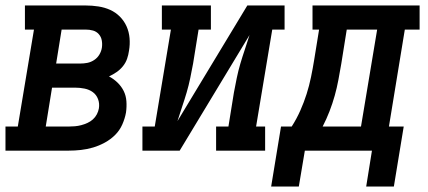

<svg xmlns="http://www.w3.org/2000/svg" viewBox="-42 -550 1562 701"><path d="M-22 0V-88H23L82 -442H49V-530H271Q294 -530 317 -526.5Q340 -523 360 -514Q380 -505 395.5 -489.5Q411 -474 420 -454Q429 -434 431 -411Q433 -388 429 -365Q427 -350 422 -335.5Q417 -321 407 -308.5Q397 -296 384 -287Q371 -278 356 -271Q373 -262 387 -248.5Q401 -235 409.5 -218Q418 -201 419.5 -180.5Q421 -160 418 -139Q414 -117 404.5 -95.5Q395 -74 378.5 -57.5Q362 -41 341 -29.5Q320 -18 298 -11.5Q276 -5 253.5 -2.5Q231 0 209 0ZM163 -318H251Q264 -318 277 -320.5Q290 -323 302 -331Q314 -339 321 -351Q328 -363 330 -376Q332 -390 329.5 -403Q327 -416 318.5 -425.5Q310 -435 297.5 -438.5Q285 -442 271 -442H183ZM125 -88H209Q220 -88 231.5 -89Q243 -90 254.5 -93Q266 -96 277 -101Q288 -106 297 -114Q306 -122 311.5 -132.5Q317 -143 319 -154Q322 -172 316 -188Q310 -204 297 -213.5Q284 -223 267 -226.5Q250 -230 232 -230H148Z M478 0V-88H523L582 -442H549V-530H728V-442H683L663 -318Q658 -291 652.5 -264.5Q647 -238 639.5 -212.5Q632 -187 623 -160.5Q614 -134 606 -108L861 -530H997V-442H952L893 -88H926V0H747V-88H792L812 -212Q817 -239 822.5 -265.5Q828 -292 835.5 -317.5Q843 -343 852 -369.5Q861 -396 869 -422L614 0Z M1295 131 1316 0H1071L1049 131H948L984 -88H1023Q1041 -116 1054.5 -146.5Q1068 -177 1077.5 -207Q1087 -237 1093.5 -268.5Q1100 -300 1105 -331L1123 -442H1099V-530H1490V-442H1436L1378 -88H1432L1396 131ZM1136 -88H1276L1335 -442H1224L1204 -317Q1199 -288 1193.5 -258.5Q1188 -229 1180 -200.5Q1172 -172 1161 -143.5Q1150 -115 1136 -88Z"/></svg>

Font: Iosevka Curly Slab SmBdObl
Style: Regular
Weight: 600
Italic angle: -9°
Monospace: yes
Designer: Belleve Invis
Foundry: Belleve Invis
Version: Version 11.0.0; ttfautohint (v1.8.3)